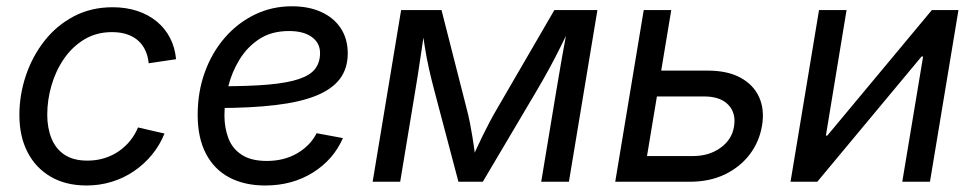

<svg xmlns="http://www.w3.org/2000/svg" viewBox="-20 -567 3038 599"><path d="M250 11.7Q185.5 11.7 138.4 -15.6Q91.3 -43 65.9 -92.3Q40.5 -141.6 40.5 -208Q40.5 -271.5 60.8 -331.5Q81.1 -391.6 118.9 -439.7Q156.7 -487.8 210.4 -516.1Q264.2 -544.4 331.5 -544.4Q373 -544.4 408 -533Q442.9 -521.5 469 -500Q495.1 -478.5 510.5 -448.7Q525.9 -418.9 529.3 -382.3L443.8 -369.6Q441.9 -391.1 433.8 -408.9Q425.8 -426.8 411.6 -439.7Q397.5 -452.6 377 -459.7Q356.4 -466.8 329.6 -466.8Q280.8 -466.8 243.2 -444.1Q205.6 -421.4 179.7 -383.8Q153.8 -346.2 140.6 -300.5Q127.4 -254.9 127.4 -209Q127.4 -168 140.6 -135.3Q153.8 -102.5 181.4 -84.2Q209 -65.9 252.4 -65.9Q280.8 -65.9 305.4 -73.5Q330.1 -81.1 350.3 -95Q370.6 -108.9 386 -127.9Q401.4 -147 410.6 -169.4L493.2 -150.4Q478.5 -113.8 453.9 -84Q429.2 -54.2 397.5 -32.7Q365.7 -11.2 328.4 0.2Q291 11.7 250 11.7Z M807.6 11.7Q742.7 11.7 695.3 -13.4Q647.9 -38.6 622.3 -87.9Q596.7 -137.2 596.7 -208.5Q596.7 -280.3 619.1 -342Q641.6 -403.8 681.9 -450Q722.2 -496.1 775.4 -521.7Q828.6 -547.4 890.6 -547.4Q943.4 -547.4 982.4 -529.5Q1021.5 -511.7 1043.2 -478.8Q1064.9 -445.8 1064.9 -400.4Q1064.9 -354 1040.8 -321.5Q1016.6 -289.1 967 -268.8Q917.5 -248.5 840.3 -239.3Q763.2 -230 657.7 -230L669.4 -297.9Q758.8 -297.9 818.4 -303.2Q877.9 -308.6 913.1 -320.6Q948.2 -332.5 963.4 -352.5Q978.5 -372.6 978.5 -401.4Q978.5 -433.1 952.6 -451.7Q926.8 -470.2 881.8 -470.2Q827.6 -470.2 789.6 -445.6Q751.5 -420.9 727.3 -381.3Q703.1 -341.8 691.7 -295.9Q680.2 -250 680.2 -207Q680.2 -168.5 692.4 -136Q704.6 -103.5 733.9 -84.2Q763.2 -64.9 812.5 -64.9Q866.2 -64.9 907 -88.6Q947.8 -112.3 967.8 -151.4L1049.8 -136.2Q1020.5 -68.8 956.1 -28.6Q891.6 11.7 807.6 11.7Z M1142.6 0 1231.4 -535.6H1357.4L1434.6 -232.9Q1441.4 -207.5 1445.8 -185.1Q1450.2 -162.6 1453.6 -141.8Q1457 -121.1 1459.7 -101.8Q1462.4 -82.5 1464.4 -63.5H1448.7Q1457.5 -83.5 1466.6 -103Q1475.6 -122.6 1485.6 -143.1Q1495.6 -163.6 1507.3 -185.8Q1519 -208 1533.7 -232.9L1709.5 -535.6H1843.8L1754.9 0H1668.5L1714.4 -276.9Q1719.2 -306.2 1724.1 -334.2Q1729 -362.3 1733.6 -389.4Q1738.3 -416.5 1743.4 -443.1Q1748.5 -469.7 1752.9 -495.6H1764.6Q1746.6 -456.5 1729.7 -422.6Q1712.9 -388.7 1694.1 -354Q1675.3 -319.3 1650.4 -277.3L1486.3 0H1410.2L1336.9 -277.3Q1325.7 -319.3 1318.1 -353.5Q1310.5 -387.7 1305.2 -421.6Q1299.8 -455.6 1293.9 -495.6H1307.6Q1303.7 -468.3 1299.8 -441.9Q1295.9 -415.5 1292 -389.4Q1288.1 -363.3 1283.9 -335.4Q1279.8 -307.6 1274.4 -276.9L1228.5 0Z M2030.3 -346.7H2187.5Q2250 -346.7 2290.5 -324.5Q2331.1 -302.2 2348.4 -263.7Q2365.7 -225.1 2357.4 -175.3Q2349.1 -125 2319.1 -85.4Q2289.1 -45.9 2241.5 -22.9Q2193.8 0 2132.3 0H1899.4L1988.3 -535.6H2074.2L1998.5 -80.1H2141.6Q2192.4 -80.1 2228 -106Q2263.7 -131.8 2270 -172.4Q2276.9 -214.4 2252 -240.2Q2227.1 -266.1 2176.8 -266.1H2016.6Z M2881.3 0H2794.9L2859.9 -390.6H2855L2529.8 0H2446.3L2535.2 -535.6H2621.1L2556.6 -144H2561L2887.2 -535.6H2970.2Z"/></svg>

Font: Inter 20pt
Style: Italic
Weight: 400
Italic angle: -9.3988°
Version: Version 4.001;git-66647c0bb